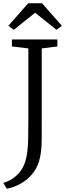

<svg xmlns="http://www.w3.org/2000/svg" viewBox="-31 -985 406 1178"><path d="M-11 137Q18.5 129 45.2 111.5Q72 94 92.2 68.2Q112.5 42.5 123 9Q132 -19.5 136.2 -51.5Q140.5 -83.5 141.8 -131Q143 -178.5 143 -253V-688L42 -700V-743H321V-700L225 -688V-275Q225 -192 224.8 -129.8Q224.5 -67.5 215 -21Q203.5 36.5 171.5 76.8Q139.5 117 96.8 141Q54 165 11 173ZM53.5 -802 20.5 -827 142 -965H227L348.5 -827L315.5 -802L184.5 -907Z"/></svg>

Font: Merriweather Light
Style: Regular
Weight: 300
Version: Version 2.100